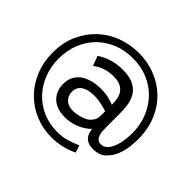

<svg xmlns="http://www.w3.org/2000/svg" viewBox="-170 -820 1182 1182"><g transform="rotate(45 421.5 -228.5)"><path d="M421 -603Q495 -603 562 -577.5Q629 -552 680.5 -503.5Q732 -455 762.5 -383.5Q793 -312 793 -221Q793 -200 789 -160.5Q785 -121 769.5 -82Q754 -43 723.5 -13.5Q693 16 639 16Q614 16 596.5 9Q579 2 568.5 -10.5Q558 -23 553.5 -38Q549 -53 547 -68Q517 -38 473 -19Q429 0 378 0Q304 0 264.5 -38.5Q225 -77 225 -138Q225 -179 241.5 -206.5Q258 -234 284.5 -250.5Q311 -267 344.5 -274.5Q378 -282 412 -282Q453 -282 483 -274Q513 -266 528 -259Q528 -289 523 -313Q518 -337 504.5 -354.5Q491 -372 468.5 -381.5Q446 -391 412 -391Q371 -391 336.5 -379Q302 -367 277 -346L253 -410Q290 -435 332.5 -447.5Q375 -460 423 -460Q486 -460 521.5 -440.5Q557 -421 574.5 -390.5Q592 -360 596.5 -323.5Q601 -287 601 -252V-149Q601 -127 602 -107Q603 -87 608.5 -72Q614 -57 623.5 -48Q633 -39 651 -39Q679 -39 696.5 -59.5Q714 -80 724 -109Q734 -138 737.5 -170Q741 -202 741 -225Q741 -295 717 -355Q693 -415 650.5 -459.5Q608 -504 548.5 -529Q489 -554 418 -554Q347 -554 288 -530Q229 -506 186 -463Q143 -420 119 -360Q95 -300 95 -229Q95 -162 117.5 -102.5Q140 -43 181.5 1.5Q223 46 280.5 71.5Q338 97 408 97Q455 97 490.5 86Q526 75 563 59L579 106Q538 126 494 136Q450 146 406 146Q331 146 265 118.5Q199 91 149.5 41.5Q100 -8 71.5 -77.5Q43 -147 43 -231Q43 -318 74.5 -387Q106 -456 158 -504.5Q210 -553 278.5 -578Q347 -603 421 -603ZM473 -83Q489 -90 498.5 -99.5Q508 -109 515 -119.5Q522 -130 524.5 -141.5Q527 -153 527 -164V-202Q520 -204 508.5 -207.5Q497 -211 482 -214.5Q467 -218 449.5 -220.5Q432 -223 411 -223Q387 -223 366.5 -218.5Q346 -214 330.5 -204.5Q315 -195 306 -179.5Q297 -164 297 -141Q297 -124 303.5 -109.5Q310 -95 321 -84.5Q332 -74 348 -68.5Q364 -63 385 -63Q405 -63 429.5 -68.5Q454 -74 473 -83Z"/></g></svg>

Font: Rising Sun SemiBold
Style: Regular
Weight: 600
Designer: Matt McInerney, Pablo Impallari, Rodrigo Fuenzalida (Raleway font), Stephen Hutchings (Greek), Cristiano Sobral (main ch
Foundry: The Rising Sun Project Authors
Version: Version 4.327; ttfautohint (v1.8.4.7-5d5b-dirty)